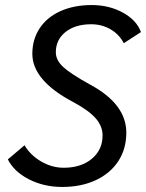

<svg xmlns="http://www.w3.org/2000/svg" viewBox="-20 -730 578 760"><path d="M11 -99 77 -155Q101 -115 143.5 -90.5Q186 -66 232 -66Q301 -66 343.5 -101.5Q386 -137 386 -194Q386 -231 358 -262.5Q330 -294 268 -327Q108 -412 108 -517Q108 -574 137 -618Q166 -662 219.5 -686Q273 -710 343 -710Q412 -710 466.5 -680Q521 -650 538 -603L470 -559Q452 -594 417.5 -614Q383 -634 341 -634Q278 -634 239.5 -603.5Q201 -573 201 -523Q201 -492 230 -465Q259 -438 337 -395Q480 -318 480 -205Q480 -141 448.5 -92.5Q417 -44 359.5 -17Q302 10 226 10Q154 10 95 -20Q36 -50 11 -99Z"/></svg>

Font: Sarabun
Style: Italic
Weight: 400
Italic angle: -10°
Designer: Suppakit Chalermlarp | Katatrad Co.,Ltd.
Foundry: Cadson Demak Co.,Ltd.
Version: Version 1.000; ttfautohint (v1.6)